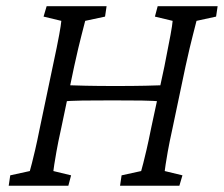

<svg xmlns="http://www.w3.org/2000/svg" viewBox="-20 -593 715 613"><path d="M170.9 -268.6 183.6 -321.3Q213.9 -320.3 253.4 -319.3Q293 -318.4 348.6 -318.4Q404.3 -318.4 444.8 -319.3Q485.4 -320.3 513.7 -321.3L502.9 -268.6Q468.8 -271.5 432.6 -272Q396.5 -272.5 338.9 -272.5Q280.3 -272.5 243.2 -272Q206.1 -271.5 170.9 -268.6ZM7.8 0 12.7 -33.2 75.2 -46.9Q78.1 -56.6 82 -72.3Q85.9 -87.9 92.3 -114.7Q98.6 -141.6 107.4 -185.5L148.4 -380.9Q163.1 -449.2 168.9 -481.4Q174.8 -513.7 175.8 -526.4L119.1 -540L128.9 -573.2H320.3L315.4 -540L252 -526.4Q249 -513.7 240.2 -480.5Q231.4 -447.3 216.8 -380.9L175.8 -185.5Q165 -136.7 160.2 -108.9Q155.3 -81.1 153.3 -67.9Q151.4 -54.7 150.4 -46.9L207 -33.2L198.2 0ZM363.3 0 368.2 -33.2 430.7 -46.9Q433.6 -56.6 437.5 -72.3Q441.4 -87.9 447.8 -114.7Q454.1 -141.6 462.9 -185.5L504.9 -380.9Q518.6 -449.2 524.4 -481.4Q530.3 -513.7 531.2 -526.4L474.6 -540L483.4 -573.2H674.8L669.9 -540L607.4 -526.4Q604.5 -513.7 595.7 -480.5Q586.9 -447.3 572.3 -380.9L531.2 -185.5Q520.5 -136.7 515.6 -108.9Q510.7 -81.1 508.8 -67.9Q506.8 -54.7 505.9 -46.9L562.5 -33.2L552.7 0Z"/></svg>

Font: Crimson Pro Light
Style: Italic
Weight: 300
Italic angle: -12°
Designer: Jacques Le Bailly
Foundry: Baron von Fonthausen
Version: Version 1.003